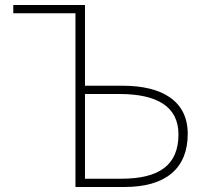

<svg xmlns="http://www.w3.org/2000/svg" viewBox="-20 -746 825 766"><path d="M33 -726V-693H281V0H477C640 0 729 -73 729 -212C729 -344 626 -404 469 -404H319V-726ZM456 -371C608 -371 692 -320 692 -210C692 -87 615 -33 464 -33H319V-371Z"/></svg>

Font: Kinto Sans Thin
Style: Regular
Weight: 100
Designer: Authors: Ryoko NISHIZUKA  (kana & ideographs); Paul D. Hunt (Latin, Greek & Cyrillic); Wenlong ZHANG  (bopomofo); Sandol
Foundry: Adobe Systems Incorporated, ookami Inc.
Version: Version 0.001